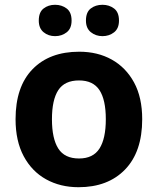

<svg xmlns="http://www.w3.org/2000/svg" viewBox="-20 -772 659 802"><path d="M574 -274Q574 -138 502.5 -64Q431 10 308 10Q232 10 172.5 -23Q113 -56 79 -119.5Q45 -183 45 -274Q45 -410 116 -483Q187 -556 311 -556Q388 -556 447 -523Q506 -490 540 -427.5Q574 -365 574 -274ZM197 -274Q197 -193 223.5 -151.5Q250 -110 310 -110Q369 -110 395.5 -151.5Q422 -193 422 -274Q422 -355 395.5 -395.5Q369 -436 310 -436Q250 -436 223.5 -395.5Q197 -355 197 -274ZM142 -686Q142 -721 162 -736.5Q182 -752 210 -752Q238 -752 258.5 -736.5Q279 -721 279 -686Q279 -653 258.5 -637Q238 -621 210 -621Q182 -621 162 -637.5Q142 -654 142 -686ZM339 -686Q339 -721 359 -736.5Q379 -752 408 -752Q436 -752 456.5 -736.5Q477 -721 477 -686Q477 -653 456.5 -637Q436 -621 408 -621Q380 -621 359.5 -637.5Q339 -654 339 -686Z"/></svg>

Font: Noto Sans Kawi
Style: Bold
Weight: 700
Designer: Fadhl Haqq
Version: Version 1.000